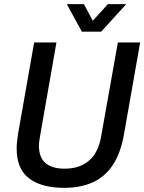

<svg xmlns="http://www.w3.org/2000/svg" viewBox="-20 -890 693 922"><path d="M288 12Q180 12 120 -33Q60 -78 60 -177Q60 -193 62 -211.5Q64 -230 67 -249L144 -686H251L173 -240Q171 -229 169 -215Q167 -201 167 -190Q167 -134 198.5 -107Q230 -80 290 -80Q363 -80 408 -119Q453 -158 466 -237L546 -686H653L575 -243Q559 -153 521 -96.5Q483 -40 424.5 -14Q366 12 288 12ZM586 -870 466 -738H373L301 -870H383L443 -758L397 -759L498 -870Z"/></svg>

Font: Archivo SemiCondensed Medium
Style: Italic
Weight: 500
Width: 4
Italic angle: -10°
Designer: Hector Gatti
Foundry: Omnibus-Type
Version: Version 2.001